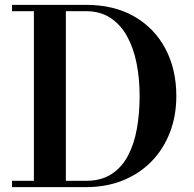

<svg xmlns="http://www.w3.org/2000/svg" viewBox="-20 -770 800 790"><path d="M333.5 -750Q449.5 -750 532.8 -702Q616 -654 660.8 -569.2Q705.5 -484.5 705.5 -375Q705.5 -293 678.8 -224.2Q652 -155.5 602.8 -105.2Q553.5 -55 485.2 -27.5Q417 0 333.5 0H29.5V-26H119.5V-724H29.5V-750ZM251 -26H333.5Q396 -26 438.5 -53.5Q481 -81 506.5 -129.2Q532 -177.5 543.2 -240.5Q554.5 -303.5 554.5 -375Q554.5 -446.5 542 -509.5Q529.5 -572.5 502.8 -620.8Q476 -669 434.2 -696.5Q392.5 -724 333.5 -724H251Z"/></svg>

Font: Bodoni Moda SC 9pt SemiBold
Style: Regular
Weight: 600
Designer: Owen Earl
Foundry: indestructible type
Version: Version 2.005